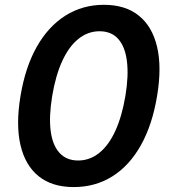

<svg xmlns="http://www.w3.org/2000/svg" viewBox="-20 -757 697 787"><path d="M282.2 9.8Q193.8 9.8 138.7 -34.4Q83.5 -78.6 64 -162.1Q44.4 -245.6 64 -363.3Q83.5 -481.4 130.6 -564.9Q177.7 -648.4 248 -692.9Q318.4 -737.3 405.8 -737.3Q493.7 -737.3 548.8 -693.1Q604 -648.9 623.8 -565.4Q643.6 -481.9 624 -364.3Q604.5 -245.6 557.6 -161.9Q510.7 -78.1 440.7 -34.2Q370.6 9.8 282.2 9.8ZM300.3 -99.1Q348.1 -99.1 387 -130.4Q425.8 -161.6 452.9 -220.9Q480 -280.3 494.1 -364.3Q507.8 -447.3 500.2 -506.6Q492.7 -565.9 464.6 -597.4Q436.5 -628.9 387.7 -628.9Q340.8 -628.9 302 -598.1Q263.2 -567.4 235.6 -507.8Q208 -448.2 193.8 -362.8Q180.2 -279.3 187.7 -220.5Q195.3 -161.6 223.9 -130.4Q252.4 -99.1 300.3 -99.1Z"/></svg>

Font: Inter 16pt SemiBold
Style: Italic
Weight: 600
Italic angle: -9.3988°
Version: Version 4.001;git-66647c0bb